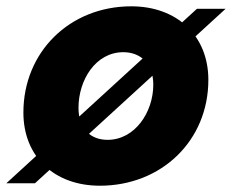

<svg xmlns="http://www.w3.org/2000/svg" viewBox="-58 -586 741 614"><path d="M-37.7 0H53.9L663.5 -557.9H571.8ZM261.4 7.9C458.2 7.9 608.3 -135.9 608.3 -330.7C608.3 -472.3 507.7 -565.8 361.9 -565.8C164.1 -565.8 16.8 -419 16.8 -226.2C16.8 -85 115.6 7.9 261.4 7.9ZM285.9 -138.8C233.1 -138.8 193 -172.5 193 -241.2C193 -329.8 247.6 -419.1 336.4 -419.1C388.8 -419.1 432.2 -385.4 432.2 -315.2C432.2 -227.6 373.8 -138.8 285.9 -138.8Z"/></svg>

Font: Poppins Devanagari Thin
Style: Italic
Weight: 100
Italic angle: -10°
Designer: Ninad Kale (Devanagari), Jonny Pinhorn (Latin)
Foundry: Indian Type Foundry
Version: 4.005